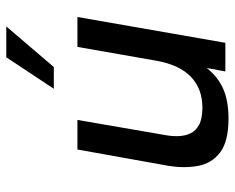

<svg xmlns="http://www.w3.org/2000/svg" viewBox="-88 -648 746 610"><g transform="rotate(-90 285.0 -343.0)"><path d="M213 10Q141 10 106 -16.5Q71 -43 63 -86.5Q55 -130 63 -180L115 -470H209L161 -192Q157 -171 157.5 -150Q158 -129 166 -111.5Q174 -94 193.5 -83.5Q213 -73 248 -73Q308 -73 346 -109.5Q384 -146 397 -219L441 -470H536L454 0H363L374 -59Q345 -23 307 -6.5Q269 10 213 10ZM308 -545 408 -696H506L377 -545Z"/></g></svg>

Font: Gantari Medium
Style: Italic
Weight: 500
Italic angle: -10°
Designer: Anugrah Pasau
Foundry: Lafontype
Version: Version 1.000